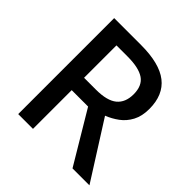

<svg xmlns="http://www.w3.org/2000/svg" viewBox="-188 -862 1010 1010"><g transform="rotate(45 317.5 -357.0)"><path d="M295 -714Q432 -714 498 -662.5Q564 -611 564 -507Q564 -453 544 -415.5Q524 -378 492 -354.5Q460 -331 424 -317L625 0H499L327 -288H205V0H95V-714ZM288 -621H205V-380H293Q376 -380 413.5 -411Q451 -442 451 -503Q451 -567 411 -594Q371 -621 288 -621Z"/></g></svg>

Font: Noto Kufi Arabic Medium
Style: Regular
Weight: 500
Designer: Monotype Design Team, David Williams, Khaled Hosny
Foundry: Google LLC
Version: Version 2.109; ttfautohint (v1.8.4.7-5d5b)